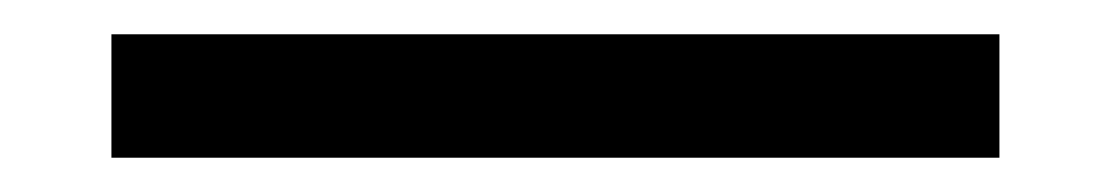

<svg xmlns="http://www.w3.org/2000/svg" viewBox="-20 -5 648 112"><path d="M45 87H563V15H45Z"/></svg>

Font: Noto Serif CJK JP Black
Style: Regular
Weight: 900
Designer: Ryoko NISHIZUKA 西塚涼子 (kana & ideographs); Frank Grießhammer (Latin, Greek & Cyrillic); Wenlong ZHANG 张文龙 (bopomofo); San
Foundry: Adobe Systems Incorporated
Version: Version 1.001;PS 1.001;hotconv 16.6.54;makeotf.lib2.5.65590